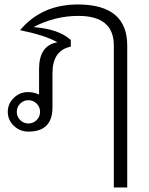

<svg xmlns="http://www.w3.org/2000/svg" viewBox="-20 -580 662 854"><path d="M158.2 -82.5Q158.2 -104 143.1 -119.1Q127.9 -134.3 106.4 -134.3Q85 -134.3 69.8 -119.1Q54.7 -104 54.7 -82.5Q54.7 -61 69.8 -45.9Q85 -30.8 106.4 -30.8Q127.9 -30.8 143.1 -45.9Q158.2 -61 158.2 -82.5ZM153.8 -159.2V-273.9Q153.8 -377.9 235.4 -392.1Q178.2 -423.8 69.3 -445.8Q166 -561 328.6 -560.1Q545.9 -559.1 545.9 -377.9V253.9H486.3V-377.9Q486.3 -509.3 328.6 -509.3Q224.1 -509.3 128.9 -459.5Q242.7 -450.7 294.9 -401.9V-372.6Q213.4 -356 213.4 -254.4V-102.1Q213.4 5.4 106.4 5.4Q68.4 5.4 41.5 -20.5Q14.6 -46.4 14.6 -82.5Q14.6 -118.7 41.7 -144.8Q68.8 -170.9 106.4 -170.4Q132.8 -169.9 153.8 -159.2Z"/></svg>

Font: Roboto Web
Style: Light
Weight: 300
Designer: Google
Version: Version 1.200310; 2013